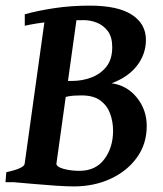

<svg xmlns="http://www.w3.org/2000/svg" viewBox="-23 -650 581 685"><path d="M500.5 -200.2Q500.5 -136.7 465.6 -88.1Q430.7 -39.6 371.6 -12.2Q312.5 15.1 240.2 15.1Q216.3 15.1 176.5 12.5Q136.7 9.8 95.2 6.1Q53.7 2.4 25.4 0L173.3 -62.5Q190.4 -49.8 213.4 -45.2Q236.3 -40.5 260.3 -40.5Q318.4 -40.5 349.4 -82.3Q380.4 -124 380.4 -183.1Q380.4 -215.8 369.9 -244.6Q359.4 -273.4 335 -291.5Q310.5 -309.6 268.1 -309.6Q238.8 -309.6 222.7 -306.6Q206.5 -303.7 190.4 -298.8L190.9 -361.3H235.4Q269.5 -361.3 302.2 -373.3Q335 -385.3 356.2 -411.6Q377.4 -438 377.4 -481.9Q377.4 -518.1 361.6 -539.1Q345.7 -560.1 322.5 -569.1Q299.3 -578.1 276.9 -578.1Q198.2 -578.1 150.4 -572.3Q102.5 -566.4 65.4 -558.1V-599.1Q110.8 -611.8 170.2 -620.8Q229.5 -629.9 297.4 -629.9Q397.5 -629.9 447.5 -597.4Q497.6 -564.9 497.6 -507.8Q497.6 -457 465.8 -415.8Q434.1 -374.5 375 -353Q430.2 -345.2 465.3 -301.8Q500.5 -258.3 500.5 -200.2ZM253.9 -607.9 178.2 -65.4Q177.7 -59.1 192.6 -50.8Q207.5 -42.5 238.3 -35.6L235.4 0H-3.4L-0.5 -35.6Q62.5 -49.3 64.9 -65.4L140.6 -607.9Z"/></svg>

Font: Gentium Plus
Style: Bold Italic
Weight: 700
Italic angle: -8°
Designer: Victor Gaultney, Annie Olsen, Iska Routamaa, Becca Hirsbrunner
Foundry: SIL International
Version: Version 6.101